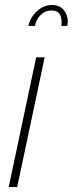

<svg xmlns="http://www.w3.org/2000/svg" viewBox="-20 -750 292 770"><path d="M189 -730Q218 -730 235 -710.5Q252 -691 252 -663Q252 -658 250 -646H226Q226 -648 226.5 -653Q227 -658 227 -661Q227 -708 187 -708Q161 -708 143 -690Q125 -672 120 -646H94Q101 -680 128 -705Q155 -730 189 -730ZM125 -520H159L49 0H15Z"/></svg>

Font: Raleway-v4020 ExtraLight
Style: Italic
Weight: 275
Italic angle: -12°
Designer: Matt McInerney, Pablo Impallari, Rodrigo Fuenzalida
Foundry: Matt McInerney, Pablo Impallari, Rodrigo Fuenzalida
Version: Version 4.020;PS 004.020;hotconv 1.0.88;makeotf.lib2.5.64775